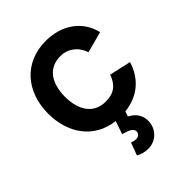

<svg xmlns="http://www.w3.org/2000/svg" viewBox="-225 -670 1027 1027"><g transform="rotate(-45 288.0 -157.0)"><path d="M287 241.5C343.5 241.5 392 197.5 392 134.5C392 91.5 369 61 331 42L341 13C442.5 2 515 -57.5 545 -156L422 -183.5C403.5 -128 368.5 -98 304.5 -98C214 -98 168 -167 167.5 -270C168 -369 210 -442 304.5 -442C359.5 -442 406.5 -408 425 -350L545 -382.5C519.5 -489 428.5 -555 306 -555C142 -555 40.5 -435.5 40 -270C40.5 -119 123.5 -3.5 268 13L242.5 87C277 97 308 106 308 132C308 145 296.5 159 276.5 159C268 159 258 156.5 244.5 152L218 223.5C237.5 234 260 241.5 287 241.5Z"/></g></svg>

Font: Manrope
Style: Bold
Weight: 700
Designer: Mikhail Sharanda
Foundry: Mikhail Sharanda
Version: Version 4.505;FEAKit 1.0